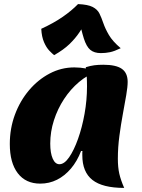

<svg xmlns="http://www.w3.org/2000/svg" viewBox="-20 -887 695 940"><path d="M377 -148Q358 -98 327.5 -62Q297 -26 259 -7Q221 12 177 12Q106 12 67 -39Q28 -90 28 -182Q28 -258 53 -325.5Q78 -393 122 -445Q166 -497 223 -527Q280 -557 344 -557Q372 -557 403.5 -551.5Q435 -546 457 -537Q409 -521 367 -485.5Q325 -450 293.5 -402Q262 -354 244 -298Q226 -242 226 -184Q226 -138 238 -110.5Q250 -83 271 -83Q295 -83 318.5 -117Q342 -151 362 -207Q382 -263 394 -330Q406 -397 406 -464Q406 -491 404.5 -515.5Q403 -540 400 -558Q423 -565 442 -567.5Q461 -570 486 -570Q548 -570 576.5 -550Q605 -530 605 -486Q605 -462 598 -421Q591 -380 581.5 -329Q572 -278 564.5 -221.5Q557 -165 557 -110Q557 -68 564 -37Q571 -6 588 33Q482 33 432.5 -6Q383 -45 383 -127Q383 -138 383 -141Q383 -144 384 -147ZM245 -617Q236 -624 221.5 -639Q207 -654 195.5 -680.5Q184 -707 182 -746Q243 -774 287 -804.5Q331 -835 362 -867Q410 -865 433.5 -853Q457 -841 467 -820.5Q477 -800 486 -773.5Q495 -747 513 -716Q531 -685 571 -651Q540 -636 518.5 -631.5Q497 -627 474 -627Q441 -627 422 -643Q403 -659 390.5 -698.5Q378 -738 363 -810L408 -790Q389 -759 369 -729Q349 -699 320 -671Q291 -643 245 -617Z"/></svg>

Font: Merienda Black
Style: Regular
Weight: 900
Designer: Eduardo Rodriguez Tunni
Foundry: Eduardo Rodriguez Tunni
Version: Version 2.001